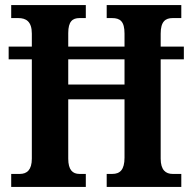

<svg xmlns="http://www.w3.org/2000/svg" viewBox="-20 -734 756 754"><path d="M24 0H317V-51H292C265 -51 248 -67 248 -111V-344H469V-115C469 -67 451 -51 421 -51H399V0H692V-51H658C631 -51 611 -66 611 -111V-501H702V-551H611V-602C611 -650 630 -663 658 -663H692V-714H399V-663H420C452 -663 469 -650 469 -602V-551H248V-604C248 -650 265 -663 292 -663H317V-714H24V-663H52C82 -663 105 -650 105 -602V-551H14V-501H105V-111C105 -67 86 -51 58 -51H24ZM248 -402V-501H469V-402Z"/></svg>

Font: Noto Serif Georgian Condensed Bold
Style: Regular
Weight: 700
Width: 3
Designer: Monotype Design Team, Akaki Razmadze
Foundry: Google LLC
Version: Version 2.003